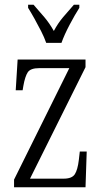

<svg xmlns="http://www.w3.org/2000/svg" viewBox="-20 -786 433 806"><path d="M39 0V-32L271 -500H145Q108 -500 96.5 -482.5Q85 -465 78 -425L75 -407H46L54 -536H339V-504L106 -36H247Q282 -36 294 -54.5Q306 -73 311 -115L315 -150H344L339 0ZM174 -606Q166 -629 152.5 -655.5Q139 -682 124.5 -708Q110 -734 98 -753V-766H121Q145 -739 166.5 -713.5Q188 -688 206 -656Q223 -688 244.5 -713.5Q266 -739 290 -766H313V-753Q295 -725 272.5 -682.5Q250 -640 238 -606Z"/></svg>

Font: Noto Serif ExtraCondensed Light
Style: Regular
Weight: 300
Width: 2
Designer: Monotype Design Team
Foundry: Monotype Imaging Inc.
Version: Version 2.014; ttfautohint (v1.8.4.7-5d5b)